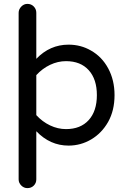

<svg xmlns="http://www.w3.org/2000/svg" viewBox="-20 -739 656 989"><path d="M76 185V-673Q76 -691 89.5 -705Q103 -719 121 -719Q141 -719 154 -705.5Q167 -692 167 -673V-436Q237 -509 333 -509Q396 -509 448 -479Q505 -447 537.5 -386.5Q570 -326 570 -249Q570 -170 537 -111Q504 -53 450 -21Q396 11 333 11Q238 11 167 -63V185Q167 204 154 217Q141 230 121 230Q103 230 89.5 216.5Q76 203 76 185ZM320 -74Q395 -74 437 -120.5Q479 -167 479 -249Q479 -331 437 -377.5Q395 -424 320 -424Q278 -424 238 -405Q198 -386 167 -352V-146Q198 -112 238 -93Q278 -74 320 -74Z"/></svg>

Font: 寒蝉全圆体
Style: Regular
Weight: 400
Designer: Warren2060
      Designed by Motoya company      

      [Varela Round]
      Joe Prince(Latin component); Avraham Cornf
Foundry: ChillType
Version: Version 3.200